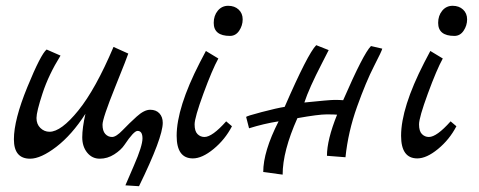

<svg xmlns="http://www.w3.org/2000/svg" viewBox="-20 -548 1653 663"><path d="M542 -124Q542 -73 460 95L413 92Q413 91 442.5 23.5Q472 -44 472 -70Q472 -96 455 -96Q442 -96 410 -48Q398 -30 374.5 -15Q351 0 324.5 0Q298 0 281 -21Q264 -42 264 -74Q264 -106 275 -155Q228 -82 174.5 -41Q121 0 84 0Q28 0 28 -67Q28 -134 74.5 -247.5Q121 -361 141 -377L189 -356Q148 -290 127 -226Q106 -162 106 -140.5Q106 -119 119.5 -106Q133 -93 151 -93Q191 -93 250.5 -166.5Q310 -240 372 -386L423 -363Q421 -355 377.5 -247Q334 -139 334 -117.5Q334 -96 343.5 -85.5Q353 -75 367 -75Q381 -75 403.5 -98.5Q426 -122 452 -145.5Q478 -169 498.5 -169Q519 -169 530.5 -156.5Q542 -144 542 -124Z M774 -424Q718 -424 718 -469Q718 -494 732 -511Q746 -528 768 -528Q790 -528 804 -515Q818 -502 818 -481Q818 -460 806 -442Q794 -424 774 -424ZM761 -129 781 -112Q757 -66 717.5 -33.5Q678 -1 646 -1Q590 -1 590 -79Q590 -176 670 -332Q688 -366 691 -372L734 -346Q713 -308 682.5 -225Q652 -142 652 -118.5Q652 -95 662 -85Q672 -75 686 -75Q713 -75 761 -129Z M1261 -389 1300 -380Q1299 -373 1271.5 -319.5Q1244 -266 1213 -179.5Q1182 -93 1173 -5L1109 -10Q1109 -65 1144 -152Q1135 -153 1107.5 -153Q1080 -153 1007 -140Q956 -26 956 55L889 46Q889 -25 942 -129Q891 -121 840 -105L830 -144Q830 -147 883.5 -161Q937 -175 963 -179Q1043 -363 1072 -392L1115 -375Q1110 -365 1092 -330Q1047 -243 1031 -194Q1118 -203 1135.5 -203Q1153 -203 1165 -202Q1235 -363 1261 -389Z M1549 -424Q1493 -424 1493 -469Q1493 -494 1507 -511Q1521 -528 1543 -528Q1565 -528 1579 -515Q1593 -502 1593 -481Q1593 -460 1581 -442Q1569 -424 1549 -424ZM1536 -129 1556 -112Q1532 -66 1492.5 -33.5Q1453 -1 1421 -1Q1365 -1 1365 -79Q1365 -176 1445 -332Q1463 -366 1466 -372L1509 -346Q1488 -308 1457.5 -225Q1427 -142 1427 -118.5Q1427 -95 1437 -85Q1447 -75 1461 -75Q1488 -75 1536 -129Z"/></svg>

Font: Marck Script
Style: Regular
Weight: 400
Designer: Denis Masharov, Marck Fogel
Foundry: Denis Masharov
Version: Version 1.002